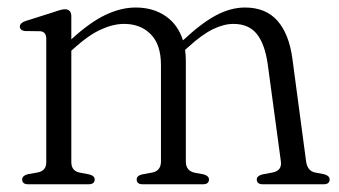

<svg xmlns="http://www.w3.org/2000/svg" viewBox="-20 -478 880 498"><path d="M165 -435.5V-376Q213 -420 253.2 -439.2Q293.5 -458.5 332 -458.5Q377 -458.5 409.2 -436.5Q441.5 -414.5 454.5 -373.5L456.5 -375Q503 -418.5 540.8 -438.5Q578.5 -458.5 615.5 -458.5Q669.5 -458.5 699.8 -424Q730 -389.5 738.5 -325L774 -59Q777.5 -34.5 797.5 -30.5L821 -26Q835 -22 835 -12.5Q835 0 819 0H662Q646 0 646 -12.5Q646 -21.5 660 -25.5L686.5 -30.5Q712 -35.5 708.5 -59.5L674.5 -311Q667 -364 646 -390Q625 -416 585.5 -416Q560.5 -416 532.2 -402.2Q504 -388.5 469.5 -357L460 -348.5Q462 -336 462 -322V-59Q462 -35 485 -30L509 -25.5Q522 -21.5 522 -12.5Q522 0 506 0H350.5Q334.5 0 334.5 -12.5Q334.5 -22 348 -25.5L375 -30.5Q397.5 -35 397.5 -59.5V-309Q397.5 -362.5 371 -389.2Q344.5 -416 302 -416Q273.5 -416 241.8 -401.5Q210 -387 174 -354.5L165 -346.5V-57.5Q165 -35 186 -30.5L212 -25.5Q225.5 -22 225.5 -12.5Q225.5 0 209.5 0H53.5Q37.5 0 37.5 -12.5Q37.5 -22 51.5 -26L79 -31Q100 -35.5 100 -57V-377.5Q100 -395.5 84.5 -397L44.5 -397.5Q31.5 -399.5 31.5 -409Q31.5 -418.5 46.5 -423.5L119 -446.5Q140 -454 148 -454Q165 -454 165 -435.5Z"/></svg>

Font: Fraunces 72pt Soft Light
Style: Regular
Weight: 300
Version: Version 1.000;[b76b70a41]